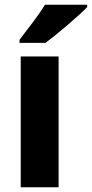

<svg xmlns="http://www.w3.org/2000/svg" viewBox="-20 -786 386 806"><path d="M346 -756V-766H169C141 -721 95 -662 62 -619V-606H171C222 -644 310 -719 346 -756ZM226 0V-549H67V0Z"/></svg>

Font: Noto Sans Sinhala UI SemiCondensed ExtraBold
Style: Regular
Weight: 800
Width: 4
Designer: Jelle Bosma - Monotype Design Team
Foundry: Monotype Imaging Inc.
Version: Version 2.006